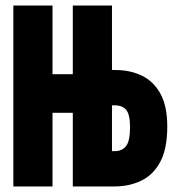

<svg xmlns="http://www.w3.org/2000/svg" viewBox="-20 -671 640 691"><path d="M28 0V-651H169V-404H272V-265H169V0ZM242 0V-651H383V-419H395Q449 -419 491 -398.5Q533 -378 557.5 -333.5Q582 -289 582 -216Q582 -135 556.5 -88Q531 -41 488 -20.5Q445 0 392 0ZM383 -127H393Q419 -127 433.5 -145Q448 -163 448 -214Q448 -258 434.5 -275Q421 -292 392 -292H383Z"/></svg>

Font: Source Code Pro ExtraBold
Style: Regular
Weight: 800
Monospace: yes
Designer: Paul D. Hunt, Teo Tuominen
Foundry: Adobe Systems Incorporated
Version: Version 1.018;hotconv 1.0.116;makeotfexe 2.5.65601